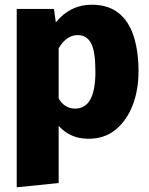

<svg xmlns="http://www.w3.org/2000/svg" viewBox="-20 -571 632 815"><path d="M51 224V-533H209L217 -476Q278 -551 369 -551Q439 -551 483 -516Q527 -481 547.5 -417Q568 -353 568 -268Q568 -188 542.5 -123Q517 -58 470 -20Q423 18 356 18Q277 18 229 -37V206ZM299 -110Q385 -110 385 -266Q385 -353 366.5 -387.5Q348 -422 310 -422Q262 -422 229 -366V-153Q254 -110 299 -110Z"/></svg>

Font: Trujillo ExtraBold
Style: Regular
Weight: 800
Designer: Fira Sans original fonts by bBox Type GmbH, Carrois Corporate GbR, & Edenspiekermann AG / Changes by Cristiano Sobral
Foundry: Fira Sans original fonts by bBox Type GmbH, Carrois Corporate GbR, & Edenspiekermann AG / Changes by Cristiano Sobral
Version: Version 4.301;July 28, 2020;FontCreator 13.0.0.2655 64-bit